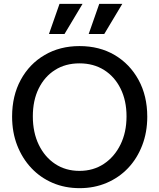

<svg xmlns="http://www.w3.org/2000/svg" viewBox="-20 -970 830 1000"><path d="M395 10Q318 10 254 -17.5Q190 -45 143 -95Q96 -145 69.5 -213Q43 -281 43 -363Q43 -471 88 -554Q133 -637 212.5 -683.5Q292 -730 394 -730Q498 -730 577 -683.5Q656 -637 701.5 -554Q747 -471 747 -362Q747 -281 720.5 -212.5Q694 -144 647 -94.5Q600 -45 535.5 -17.5Q471 10 395 10ZM394 -80Q466 -80 521 -116.5Q576 -153 607.5 -217Q639 -281 639 -364Q639 -446 608 -508.5Q577 -571 522 -605.5Q467 -640 394 -640Q321 -640 266.5 -605.5Q212 -571 181.5 -509Q151 -447 151 -364Q151 -280 182 -216Q213 -152 267.5 -116Q322 -80 394 -80ZM316 -793H235L290 -950H410ZM523 -793H442L497 -950H617Z"/></svg>

Font: Instrument Sans Medium
Style: Regular
Weight: 500
Designer: Rodrigo Fuenzalida
Foundry: fragTYPE
Version: Version 1.000;gftools[0.9.28]